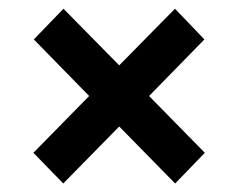

<svg xmlns="http://www.w3.org/2000/svg" viewBox="-20 -476 557 449"><path d="M188.5 -251.5 59.1 -383.8 128.4 -455.6 258.8 -323.2 389.2 -455.6 458 -383.8 328.6 -251.5 459 -118.7 389.6 -46.9 258.8 -180.2 127.9 -46.9 58.1 -118.7Z"/></svg>

Font: Vazirmatn FD NL SemiBold
Style: Regular
Weight: 600
Designer: Saber Rastikerdar
Foundry: Saber Rastikerdar
Version: Version 33.003